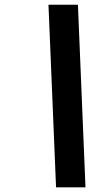

<svg xmlns="http://www.w3.org/2000/svg" viewBox="-20 -734 394 818"><path d="M186.5 -713.9H312L344.2 64H218.8Z"/></svg>

Font: Cantarell
Style: Bold Italic
Weight: 700
Italic angle: -16°
Designer: Dave Crossland
Version: Version 1.004